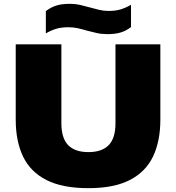

<svg xmlns="http://www.w3.org/2000/svg" viewBox="-20 -971 918 1001"><path d="M441 10Q305.5 10 222 -32.5Q138.5 -75 100.2 -155Q62 -235 62 -347V-740H300V-328Q300 -251 335.2 -214.5Q370.5 -178 441 -178Q511.5 -178 546.8 -214.5Q582 -251 582 -328V-740H816V-347Q816 -235 777.8 -155Q739.5 -75 656.8 -32.5Q574 10 441 10ZM540 -793Q509.5 -793 483.5 -799Q457.5 -805 432.5 -811.5Q409.5 -818.5 386 -823.8Q362.5 -829 336 -829Q301 -829 274.2 -821.2Q247.5 -813.5 219 -797V-913Q244 -932.5 272.8 -941.8Q301.5 -951 342 -951Q373 -951 399 -945Q425 -939 449.5 -932Q473 -925.5 496.5 -919.8Q520 -914 546 -914Q581.5 -914 608 -921.8Q634.5 -929.5 663 -946V-830Q638.5 -810.5 609.5 -801.8Q580.5 -793 540 -793Z"/></svg>

Font: Encode Sans Expanded Expanded Black
Style: Regular
Weight: 900
Width: 7
Designer: Multiple Designers
Foundry: Impallari Type
Version: Version 3.000; ttfautohint (v1.8.3) -l 8 -r 50 -G 200 -x 14 